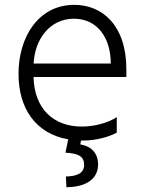

<svg xmlns="http://www.w3.org/2000/svg" viewBox="-20 -573 596 796"><path d="M503.9 -285.2C503.9 -467.7 404.5 -552.9 288 -552.9C139.6 -552.9 56.8 -420.1 56.8 -266.7C56.8 -126.1 125.7 -19.2 262.8 4.6L251.4 60C304.7 62.5 328.8 75.3 328.8 110.8C328.8 144.2 300.1 158 253.2 158.7L255.3 203.1C341.3 202.4 386.4 166.2 386.7 109C386.4 57.2 353.3 32 312.9 25.6L315.7 9.6H322.8C376.1 9.6 427.9 -3.6 464.1 -23.1V-87.4C427.9 -63.6 371.8 -48.3 319.2 -48.3C201 -48.3 122.2 -122.5 119 -253.9H503.9ZM119.3 -309.7C124.6 -411.6 187.1 -495.4 286.6 -495.4C384.2 -495.4 439.3 -415.1 439.3 -309.7Z"/></svg>

Font: TID UI Light
Style: Regular
Weight: 300
Designer: The TID Project Authors
Foundry: Bakken & Bæck
Version: Version 1.001;hotconv 1.0.109;makeotfexe 2.5.65596